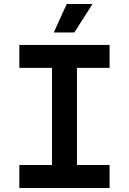

<svg xmlns="http://www.w3.org/2000/svg" viewBox="-20 -933 640 953"><path d="M76 0V-114H238V-596H76V-710H524V-596H362V-114H524V0ZM247 -772 311 -913H439L349 -772Z"/></svg>

Font: Geist Mono SemiBold
Style: Regular
Weight: 600
Monospace: yes
Designer: Basement.studio, Andrés Briganti, Mateo Zaragoza
Foundry: Basement.studio, Vercel, Andrés Briganti, Guido Ferreyra, Mateo Zaragoza
Version: Version 1.500; ttfautohint (v1.8.4.7-5d5b)